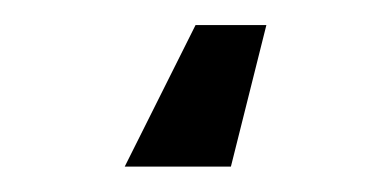

<svg xmlns="http://www.w3.org/2000/svg" viewBox="-20 -6 308 151"><path d="M161.6 125H78.1L133.8 13.7H189.5Z"/></svg>

Font: X Company
Style: Regular
Weight: 400
Designer: GGBotNet
Foundry: GGBotNet
Version: 0.90